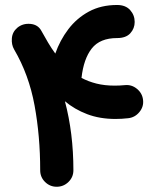

<svg xmlns="http://www.w3.org/2000/svg" viewBox="-20 -666 603 751"><path d="M47.9 -557.6Q69.3 -575.2 99.1 -572.5Q128.9 -569.8 142.1 -544.9Q154.8 -522 168 -499.5Q181.2 -477.1 196.3 -456.5Q214.4 -508.3 247.1 -551.5Q279.8 -594.7 327.4 -620.6Q375 -646.5 438 -646.5Q471.2 -646.5 489 -626.7Q506.8 -606.9 506.8 -580.1Q506.8 -554.7 489.7 -535.9Q472.7 -517.1 438 -517.1Q371.1 -517.1 339.1 -476.6Q307.1 -436 298.8 -361.3Q325.2 -347.2 357.2 -339.1Q389.2 -331.1 427.7 -331.1Q437.5 -331.1 447.5 -331.5Q457.5 -332 468.3 -333Q494.6 -335.9 515.9 -318.4Q537.1 -300.8 539.6 -274.4Q542.5 -248.5 525.1 -227.5Q507.8 -206.5 481.4 -203.6Q456.1 -200.7 431.6 -200.7Q370.1 -200.7 320.8 -219.5Q271.5 -238.3 233.9 -270Q267.1 -145.5 267.1 0Q267.1 26.9 247.8 45.7Q228.5 64.5 201.7 64.5Q175.3 64.5 156.2 45.7Q137.2 26.9 137.2 0Q137.2 -133.3 115.2 -253.4Q93.3 -373.5 35.2 -472.7Q24.4 -491.2 26.4 -516.1Q28.3 -541 47.9 -557.6Z"/></svg>

Font: Mikhak Bold
Style: Regular
Weight: 700
Designer: Amin Abedi
Version: Version 3.3